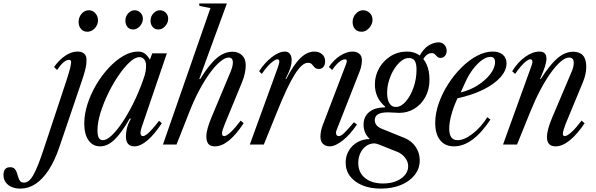

<svg xmlns="http://www.w3.org/2000/svg" viewBox="-247 -831 3428 1104"><path d="M-130 253.5Q-158 253.5 -180 244Q-202 234.5 -214.5 216.8Q-227 199 -227 174.5Q-227 154 -217.8 142.2Q-208.5 130.5 -189 130.5Q-171.5 130.5 -163 139.5Q-154.5 148.5 -150.2 161.5Q-146 174.5 -142.2 187.8Q-138.5 201 -131.2 210Q-124 219 -109 219Q-95 219 -82 209Q-69 199 -56 176.5Q-43 154 -28.2 117.2Q-13.5 80.5 4 27.5L96 -250Q123 -330 137.2 -374.8Q151.5 -419.5 156.8 -441.5Q162 -463.5 162 -474Q162 -487 150 -487Q135 -487 117.5 -472Q100 -457 81 -428.5L64 -446Q93.5 -487.5 128.8 -511Q164 -534.5 198 -534.5Q224 -534.5 237.2 -522.2Q250.5 -510 250.5 -487Q250.5 -474.5 249 -460.8Q247.5 -447 241.8 -425Q236 -403 223.5 -365.5L96 10Q68.5 92 33.2 146Q-2 200 -43 226.8Q-84 253.5 -130 253.5ZM255 -648.5Q232 -648.5 218.5 -664.8Q205 -681 205 -704.5Q205 -732 222.2 -752Q239.5 -772 264 -772Q286 -772 301.2 -755Q316.5 -738 316.5 -714.5Q316.5 -697.5 308 -682.2Q299.5 -667 285.5 -657.8Q271.5 -648.5 255 -648.5Z M329 10.5Q286.5 10.5 262 -24.2Q237.5 -59 237.5 -121Q237.5 -174.5 256 -232.2Q274.5 -290 306.2 -343.8Q338 -397.5 378 -440.5Q418 -483.5 461.5 -509Q505 -534.5 546 -534.5Q569 -534.5 584.5 -523.8Q600 -513 615 -488L628.5 -524.5H712.5L570.5 -108Q559 -75 561 -61.8Q563 -48.5 575 -48.5Q583.5 -48.5 596 -57.8Q608.5 -67 626.2 -86.5Q644 -106 667.5 -136.5L683.5 -122.5Q640.5 -57.5 600.5 -23.5Q560.5 10.5 526 10.5Q477 10.5 477 -47Q477 -69 482.5 -92.5Q488 -116 505 -147.5L500 -151Q451.5 -66 411.2 -27.8Q371 10.5 329 10.5ZM345 -25Q366 -25 395 -52Q424 -79 456 -126.5Q488 -174 519 -236Q550 -298 575 -368.5Q587.5 -402.5 590.2 -420.8Q593 -439 593 -453Q593 -476.5 582 -489.5Q571 -502.5 555 -502.5Q530 -502.5 498.2 -473.2Q466.5 -444 434 -396.2Q401.5 -348.5 374.2 -292Q347 -235.5 330.2 -180.5Q313.5 -125.5 313.5 -82.5Q313.5 -52.5 320.8 -38.8Q328 -25 345 -25ZM664 -661.5Q643.5 -661.5 631 -675.8Q618.5 -690 618.5 -712Q618.5 -736.5 635 -754.2Q651.5 -772 673 -772Q691.5 -772 705.8 -758.2Q720 -744.5 720 -723.5Q720 -699.5 702.8 -680.5Q685.5 -661.5 664 -661.5ZM519 -661.5Q498 -661.5 486 -675.8Q474 -690 474 -712Q474 -736.5 490 -754.2Q506 -772 527.5 -772Q546 -772 560.2 -758.2Q574.5 -744.5 574.5 -723.5Q574.5 -699.5 557.2 -680.5Q540 -661.5 519 -661.5Z M989 10.5Q962 10.5 950.8 -4Q939.5 -18.5 939.5 -47Q939.5 -67.5 947.2 -94.8Q955 -122 969 -156L1080.5 -422.5Q1092 -451.5 1092 -472Q1092 -500 1068 -500Q1047 -500 1019 -476.8Q991 -453.5 960.2 -411.5Q929.5 -369.5 899.5 -313.5Q869.5 -257.5 843.5 -191.5L768 0H690L963 -784.5L900 -797L898 -811H1057.5L899 -377.5L903.5 -376Q955.5 -460 999 -496.8Q1042.5 -533.5 1089.5 -533.5Q1123.5 -533.5 1144.8 -513.2Q1166 -493 1166 -455.5Q1166 -435.5 1161 -411Q1156 -386.5 1144 -356.5L1046.5 -120Q1038.5 -99.5 1034 -86Q1029.5 -72.5 1029.5 -63.5Q1029.5 -48.5 1042 -48.5Q1056 -48.5 1081.5 -73Q1107 -97.5 1137 -137.5L1154 -122.5Q1111.5 -57.5 1070 -23.5Q1028.5 10.5 989 10.5Z M1189.5 0 1350 -441.5Q1353.5 -452 1356.2 -461.5Q1359 -471 1359 -478Q1359 -490 1348 -490Q1338.5 -490 1323.8 -479.2Q1309 -468.5 1292 -449.8Q1275 -431 1258.5 -406L1243 -421.5Q1276 -472 1316.8 -503.2Q1357.5 -534.5 1391.5 -534.5Q1409 -534.5 1419.5 -521.8Q1430 -509 1430 -484Q1430 -464 1423 -441.5Q1416 -419 1395 -377.5L1398.5 -376Q1441.5 -460 1480.5 -497.2Q1519.5 -534.5 1560.5 -534.5Q1587 -534.5 1604.8 -519.5Q1622.5 -504.5 1622.5 -479Q1622.5 -459 1613 -446.8Q1603.5 -434.5 1586 -434.5Q1570 -434.5 1562 -443.5Q1554 -452.5 1546.5 -461.2Q1539 -470 1523.5 -470Q1506 -470 1486.8 -452.5Q1467.5 -435 1446 -400.2Q1424.5 -365.5 1400 -313.2Q1375.5 -261 1347.5 -191.5L1270 0Z M1649.5 10.5Q1625.5 10.5 1610.5 -3.5Q1595.5 -17.5 1595.5 -45.5Q1595.5 -58 1598.2 -74.2Q1601 -90.5 1608 -109.5L1743 -462.5Q1745.5 -469 1746.2 -473.2Q1747 -477.5 1747 -481Q1747 -490 1736.5 -490Q1722 -490 1702 -473.5Q1682 -457 1663 -428.5L1644 -446Q1672.5 -487.5 1709.5 -511Q1746.5 -534.5 1780 -534.5Q1803.5 -534.5 1818.8 -522Q1834 -509.5 1834 -486Q1834 -472 1831 -455Q1828 -438 1821 -420.5L1687.5 -80.5Q1686 -77 1685.5 -73.8Q1685 -70.5 1685 -67.5Q1685 -48.5 1701.5 -48.5Q1713 -48.5 1730.2 -64.2Q1747.5 -80 1788 -128L1805.5 -115.5Q1766.5 -57 1723.5 -23.2Q1680.5 10.5 1649.5 10.5ZM1832.5 -648.5Q1808.5 -648.5 1794.5 -663.8Q1780.5 -679 1780.5 -704.5Q1780.5 -732 1799 -752Q1817.5 -772 1841 -772Q1862.5 -772 1878.8 -756.5Q1895 -741 1895 -717.5Q1895 -700 1886 -684.2Q1877 -668.5 1862.8 -658.5Q1848.5 -648.5 1832.5 -648.5Z M2162 -504Q2188.5 -552.5 2218.2 -570Q2248 -587.5 2274.5 -587.5Q2296 -587.5 2308.8 -573Q2321.5 -558.5 2321.5 -538Q2321.5 -521 2311.2 -509.5Q2301 -498 2286.5 -498Q2274.5 -498 2267.2 -505Q2260 -512 2253.5 -518.8Q2247 -525.5 2236.5 -525.5Q2219.5 -525.5 2206.2 -514.8Q2193 -504 2179.5 -479ZM1955 224Q2019 224 2059.5 195.2Q2100 166.5 2100 124Q2100 99 2082.5 76.2Q2065 53.5 2038.5 42.5L1932 0Q1914.5 -6.5 1906 -6.5Q1879.5 -6.5 1858.2 8.8Q1837 24 1825 49.5Q1813 75 1813 106Q1813 161 1851.8 192.5Q1890.5 224 1955 224ZM2028.5 -216Q2059 -216 2086.2 -247.2Q2113.5 -278.5 2130.8 -327.8Q2148 -377 2148 -431Q2148 -465 2137.8 -481.2Q2127.5 -497.5 2103.5 -497.5Q2081.5 -497.5 2059.5 -480Q2037.5 -462.5 2019.2 -433.5Q2001 -404.5 1990 -369Q1979 -333.5 1979 -297Q1979 -258.5 1992 -237.2Q2005 -216 2028.5 -216ZM1943 253.5Q1882.5 253.5 1837 234.8Q1791.5 216 1766 182.5Q1740.5 149 1740.5 104Q1740.5 65.5 1758.8 35Q1777 4.5 1808.5 -13.5Q1840 -31.5 1879.5 -31.5Q1843.5 -64.5 1843.5 -114.5Q1843.5 -160.5 1876.2 -187Q1909 -213.5 1967 -213.5L1968 -217.5Q1908.5 -267.5 1908.5 -346Q1908.5 -395.5 1932.8 -438.5Q1957 -481.5 1999 -508Q2041 -534.5 2094 -534.5Q2132.5 -534.5 2161.2 -515.5Q2190 -496.5 2206.2 -460.2Q2222.5 -424 2222.5 -372Q2222.5 -317.5 2199.5 -274.5Q2176.5 -231.5 2137 -206.8Q2097.5 -182 2048.5 -182Q2036 -182 2017.8 -183.5Q1999.5 -185 1984 -185Q1945 -185 1926.5 -173.8Q1908 -162.5 1908 -140.5Q1908 -123.5 1918.2 -111Q1928.5 -98.5 1949.5 -90L2079.5 -37.5Q2119 -21.5 2142.8 13.2Q2166.5 48 2166.5 91Q2166.5 138 2137.8 174.8Q2109 211.5 2058.8 232.5Q2008.5 253.5 1943 253.5Z M2363.5 10.5Q2312 10.5 2283.8 -24.8Q2255.5 -60 2255.5 -124Q2255.5 -178.5 2275.5 -236Q2295.5 -293.5 2329.5 -346.8Q2363.5 -400 2406.2 -442.5Q2449 -485 2495.5 -509.8Q2542 -534.5 2586 -534.5Q2623 -534.5 2644.2 -516.5Q2665.5 -498.5 2665.5 -466.5Q2665.5 -425 2629.5 -385.5Q2593.5 -346 2530 -314.8Q2466.5 -283.5 2383.5 -266Q2359.5 -213.5 2347.8 -169.2Q2336 -125 2336 -91Q2336 -25 2384 -25Q2422.5 -25 2470.5 -62Q2518.5 -99 2555 -157L2573 -143.5Q2471 10.5 2363.5 10.5ZM2402 -299.5Q2453.5 -311.5 2498.5 -339.8Q2543.5 -368 2571.5 -404Q2599.5 -440 2599.5 -474Q2599.5 -504 2572.5 -504Q2550 -504 2523.5 -484.8Q2497 -465.5 2472 -432.5Q2447 -399.5 2428 -357Z M2947.5 10.5Q2898 10.5 2898 -42.5Q2898 -85 2928.5 -156L3041.5 -422.5Q3052 -447 3052 -470Q3052 -500 3025.5 -500Q3004 -500 2977 -477Q2950 -454 2920 -412.2Q2890 -370.5 2860.2 -314.2Q2830.5 -258 2803.5 -191.5L2726 0H2645.5L2805 -441.5Q2809.5 -454.5 2812 -462.2Q2814.5 -470 2814.5 -475Q2814.5 -490 2802.5 -490Q2793 -490 2779 -479.5Q2765 -469 2748.5 -450Q2732 -431 2715 -406L2698 -421.5Q2730 -473.5 2772.8 -504Q2815.5 -534.5 2855.5 -534.5Q2895 -534.5 2895 -494.5Q2895 -474.5 2886.5 -448.2Q2878 -422 2858.5 -377.5L2862 -376Q2915.5 -460 2959 -496.8Q3002.5 -533.5 3048.5 -533.5Q3124 -533.5 3124 -447.5Q3124 -404.5 3104 -356.5L3006 -120Q2999 -102 2994.2 -86.2Q2989.5 -70.5 2989.5 -62Q2989.5 -48.5 3000 -48.5Q3014.5 -48.5 3039.8 -71.8Q3065 -95 3097 -137.5L3114.5 -122.5Q3070.5 -57 3028.2 -23.2Q2986 10.5 2947.5 10.5Z"/></svg>

Font: Libre Caslon Condensed
Style: Italic
Weight: 400
Italic angle: -22.583°
Designer: Pablo Impallari, Rodrigo Fuenzalida, Katja Schimmel, Ertekin Erdin
Foundry: Pablo Impallari, Rodrigo Fuenzalida
Version: Version 2.000;gftools[0.9.33]